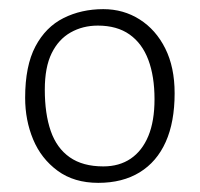

<svg xmlns="http://www.w3.org/2000/svg" viewBox="-20 -762 437 420"><path d="M195 -362Q142 -362 106 -388.5Q70 -415 52.5 -457Q35 -499 35 -548Q35 -618 57.5 -660.5Q80 -703 119 -722.5Q158 -742 206 -742Q250 -742 285.5 -719.5Q321 -697 341.5 -656Q362 -615 362 -558Q362 -495 342.5 -451.5Q323 -408 285.5 -385Q248 -362 195 -362ZM206 -398Q241 -398 266 -415Q291 -432 304.5 -464.5Q318 -497 318 -545Q318 -595 304.5 -631Q291 -667 263.5 -686.5Q236 -706 194 -706Q161 -706 134.5 -691Q108 -676 93 -645.5Q78 -615 78 -566Q78 -513 91 -475.5Q104 -438 132.5 -418Q161 -398 206 -398Z"/></svg>

Font: Literata 18pt ExtraLight
Style: Regular
Weight: 250
Designer: Latin by Veronika Burian and Jose Scaglione. Greek by Irene Vlachou. Cyrillic by Vera Evstafieva.
Foundry: TypeTogether
Version: Version 3.103;gftools[0.9.29]